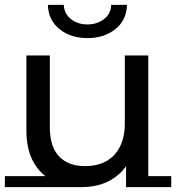

<svg xmlns="http://www.w3.org/2000/svg" viewBox="-22 -757 721 786"><path d="M310 9Q245 9 194.5 -16.5Q144 -42 115 -93.5Q86 -145 86 -225V-530H182V-236Q182 -156 220 -116.5Q258 -77 326 -77Q376 -77 412.5 -97Q449 -117 469 -156.5Q489 -196 489 -253V-530H585V8H494V-139L509 -102Q483 -50 432.5 -20.5Q382 9 310 9ZM-2 9V-36H314L310 9ZM494 9V-36H679V9ZM336 -601Q268 -601 222 -637.5Q176 -674 174 -737H239Q241 -700 269 -678.5Q297 -657 336 -657Q375 -657 403.5 -678.5Q432 -700 433 -737H498Q496 -674 450 -637.5Q404 -601 336 -601Z"/></svg>

Font: Montserrat Underline Thin Medium
Style: Regular
Weight: 500
Version: Version 9.000